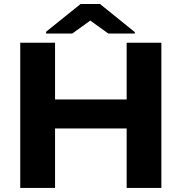

<svg xmlns="http://www.w3.org/2000/svg" viewBox="-20 -920 890 940"><path d="M79.1 0V-710.9H249.5V-433.1H600.1V-710.9H770V0H600.1V-291H249.5V0ZM205.6 -764.6 374.5 -900.4H469.7L640.1 -762.7V-755.9H510.3L421.9 -819.3L334 -755.9H205.6Z"/></svg>

Font: Bert Sans Black
Style: Regular
Weight: 900
Designer: Christian Robertson, Adam Twardoch, & Cristiano Sobral
Foundry: Google
Version: Version 12.135;January 10, 2020;FontCreator 12.0.0.2547 64-b